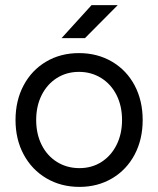

<svg xmlns="http://www.w3.org/2000/svg" viewBox="-20 -720 620 752"><path d="M40.8 -250Q40.8 -326 72.4 -385.5Q104 -445 160.5 -478.5Q217 -512 289.3 -512Q361.6 -512 418.7 -478.5Q475.7 -445 507.3 -385.5Q538.8 -326 538.8 -250Q538.8 -174 507.3 -114.5Q475.7 -55 419.2 -21.5Q362.6 12 291.4 12Q219.1 12 162 -21.5Q105 -55 72.9 -114.5Q40.8 -174 40.8 -250ZM458 -250Q458 -304.7 436.6 -347.5Q415.1 -390.2 376.4 -414.4Q337.6 -438.5 289.3 -438.5Q241 -438.5 202.7 -414.4Q164.5 -390.2 143.1 -347.4Q121.7 -304.6 121.7 -250Q121.7 -195.4 143.1 -152.6Q164.5 -109.8 203.3 -85.6Q242.1 -61.5 291.3 -61.5Q339.7 -61.5 377.4 -85.6Q415.2 -109.8 436.6 -152.6Q458 -195.4 458 -250ZM338.7 -700H441.2L312.8 -570.7H221.2Z"/></svg>

Font: Oak Sans Light
Style: Regular
Weight: 400
Designer: Erik Kennedy, Walven
Foundry: Erik Kennedy, Walven
Version: Version 1.100;Glyphs 3.1.2 (3151)